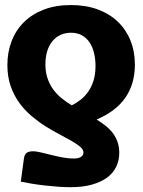

<svg xmlns="http://www.w3.org/2000/svg" viewBox="-20 -754 582 780"><path d="M77 -108.5Q79.5 -127 88.5 -133.2Q97.5 -139.5 115.5 -139.5Q126 -139.5 145.2 -135Q164.5 -130.5 187.2 -124.8Q210 -119 234 -114.5Q258 -110 278 -110Q299.5 -110 309.2 -116.8Q319 -123.5 319 -134Q319 -146.5 305.8 -157.8Q292.5 -169 270.8 -181.5Q249 -194 221.2 -208.5Q193.5 -223 164.5 -241.2Q135.5 -259.5 107.8 -283Q80 -306.5 58.2 -336.5Q36.5 -366.5 23.2 -404.5Q10 -442.5 10 -490Q10 -542 27 -586.5Q44 -631 77 -663.8Q110 -696.5 158 -715Q206 -733.5 268.5 -733.5Q328.5 -733.5 376.8 -715.8Q425 -698 458.5 -666Q492 -634 510 -589.5Q528 -545 528 -491.5Q528 -414 489.8 -358Q451.5 -302 372.5 -268.5Q392 -256.5 408.8 -243.2Q425.5 -230 437.8 -214Q450 -198 457.2 -178Q464.5 -158 464.5 -133.5Q464.5 -102 452 -76.2Q439.5 -50.5 414.5 -32.2Q389.5 -14 352.5 -3.8Q315.5 6.5 266.5 6.5Q246 6.5 220 4.8Q194 3 166.5 0Q139 -3 112.5 -7.2Q86 -11.5 64.5 -16ZM164.5 -493Q164.5 -461 173 -436Q181.5 -411 196 -391Q210.5 -371 230 -355.2Q249.5 -339.5 271.5 -326Q290 -335 307.5 -348.8Q325 -362.5 338.5 -381.8Q352 -401 360 -426.8Q368 -452.5 368 -486Q368 -514 362 -538.8Q356 -563.5 343.8 -581.8Q331.5 -600 312.8 -610.5Q294 -621 268.5 -621Q245 -621 226 -612.2Q207 -603.5 193.2 -587Q179.5 -570.5 172 -546.8Q164.5 -523 164.5 -493Z"/></svg>

Font: Lato Black
Style: Regular
Weight: 900
Designer: Lukasz Dziedzic
Foundry: tyPoland Lukasz Dziedzic
Version: Version 2.007; 2014-02-27